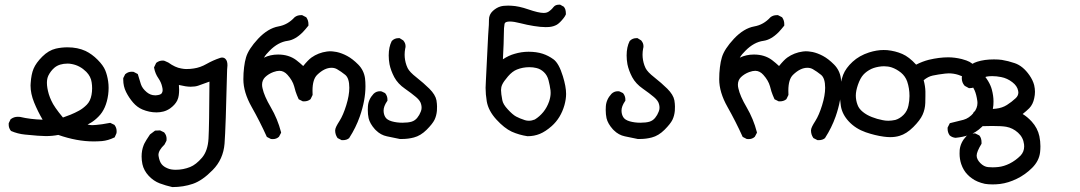

<svg xmlns="http://www.w3.org/2000/svg" viewBox="-20 -467 4540 807"><path d="M225.1 100.1Q200.2 105 172.4 105Q147.5 105 85 98.6Q54.7 95.7 26.4 83.5Q22 78.1 20.5 74.5Q19 70.8 18.1 68.4Q16.6 62.5 16.6 58.1Q16.6 54.2 16.6 50.8L24.9 33.7L26.9 32.7Q39.1 23.9 54.7 23.9Q59.6 23.9 64.5 24.4Q107.9 34.7 159.2 36.1Q138.7 1 123.5 -36.1Q108.4 -73.2 108.4 -107.4Q108.4 -112.3 108.9 -117.2Q111.3 -155.3 121.1 -178.2Q131.3 -202.6 157.7 -229Q184.1 -255.4 214.8 -262.7Q238.8 -268.1 263.7 -268.1Q306.2 -268.1 339.4 -252.9Q366.7 -239.7 390.4 -215.8Q414.1 -191.9 422.4 -171.4Q430.7 -151.4 434.6 -125Q436.5 -111.8 436.5 -97.7Q436.5 -83.5 434.6 -68.8Q426.3 -9.3 394.5 22.5Q378.9 38.6 362.8 48.3Q356 52.7 348.1 56.6Q359.9 59.1 367.7 59.1Q375.5 59.1 383.8 58.1Q405.3 56.6 443.4 49.3L461.4 58.1L462.4 60.1Q470.2 70.3 470.2 84.5Q470.2 91.3 469.2 93.8L461.9 110.4L459.5 111.3Q434.6 123.5 408.7 126Q390.6 127.4 373.5 127.4Q303.2 127.4 225.1 100.1ZM276.4 15.1Q295.4 7.3 312.3 -2Q329.1 -11.2 344.5 -26.6Q359.9 -42 364.7 -68.4Q367.2 -82 367.2 -95.5Q367.2 -108.9 365.2 -121.1Q361.8 -145.5 342.8 -165Q316.4 -191.4 282.2 -197.8Q272.9 -199.7 264.6 -199.7Q229.5 -199.7 209 -182.6Q192.9 -168.9 183.1 -148.9Q177.2 -136.2 177.2 -118.7Q177.2 -98.6 185.1 -71.3Q189.5 -57.1 195.8 -43.9Q207 -18.1 244.6 26.9Z M813 -106.9Q800.3 -102.5 781.2 -102.5Q762.2 -102.5 731.9 -109.9Q732.9 -99.6 732.9 -89.1Q732.9 -78.6 731.4 -66.9Q730 -55.2 724.6 -43.9Q715.3 -25.9 694.8 -11.2Q681.2 -2 667 1.7Q652.8 5.4 637.7 5.4Q607.9 5.4 578.6 -6.8Q556.6 -16.1 539.3 -36.1Q522 -56.2 510 -80.1Q498 -104 498 -132.3Q498 -134.8 498 -138.7L506.3 -155.3L507.8 -156.2Q518.6 -165.5 533.7 -165.5Q536.6 -165.5 541.5 -165L559.1 -155.8Q565.9 -132.3 572.3 -112.8Q578.1 -95.2 596.7 -79.6Q612.8 -66.4 631.3 -66.4Q633.3 -66.4 635.7 -66.4Q655.8 -67.9 660.2 -75.7Q663.6 -81.1 663.6 -87.9Q663.6 -94.7 661.6 -102.1Q657.7 -120.6 646 -137.7Q632.3 -157.2 627.9 -181.2L627.4 -183.6L636.2 -202.1L637.7 -203.6Q649.4 -212.4 663.6 -212.4Q669.9 -212.4 672.4 -210.9L687.5 -204.1Q716.8 -183.1 741.7 -179.2Q753.9 -176.8 762.7 -176.8Q780.3 -176.8 794.4 -179.2Q821.8 -183.1 848.1 -198.2Q876 -213.9 903.8 -223.1Q909.2 -225.1 913.1 -225.1Q922.4 -225.1 927.7 -219.2Q936 -211.4 936 -192.4Q936 -184.6 934.6 -174.3Q928.7 73.7 923.8 136.7Q918.5 202.6 874 247.6Q830.6 292 790.5 305.7Q750.5 319.3 705.1 319.3H704.1Q676.3 313 651.4 303.7Q625.5 293.9 605 272Q584.5 250 578.6 223.1Q575.2 206.5 575.2 190.9Q575.2 165 583.5 144Q585.9 137.2 589.4 131.6Q592.8 126 595.7 120.6Q602.5 109.9 610.4 98.1L631.8 82L652.8 81.1L669.9 89.4L670.9 90.8Q680.2 101.6 680.2 116.7Q680.2 119.6 679.7 124.5L671.4 140.6Q646 165 646 184.1Q646 186.5 646.5 189Q650.4 212.9 660.2 224.1Q668.5 233.9 683.6 240.2Q697.3 246.6 718.8 246.6Q750 246.6 779.3 234.9Q803.7 225.1 829.1 195.8Q853.5 167 856.4 115.5Q859.4 64 860.4 -124Q836.4 -114.7 813 -106.9Z M1089.4 -224.6Q1116.2 -237.8 1148.9 -237.8Q1193.4 -237.8 1224.6 -214.8Q1241.7 -201.7 1254.4 -189.5Q1274.9 -214.8 1289.1 -225.1Q1317.9 -245.6 1354.5 -250.5Q1361.3 -251.5 1366.2 -251.5Q1371.1 -251.5 1377.7 -251Q1384.3 -250.5 1395 -248.5Q1417 -243.7 1439 -231.9Q1461.9 -219.7 1485.6 -195.8Q1509.3 -171.9 1514.2 -138.2Q1516.1 -122.6 1516.1 -104.5Q1516.1 -45.4 1492.2 22.9Q1475.6 69.8 1448.2 112.3L1447.8 113.3Q1437.5 122.1 1421.4 122.1Q1419.4 122.1 1416 122.1L1398.9 113.3L1397.9 111.8Q1388.7 98.1 1388.7 81.1V80.6Q1389.2 73.2 1393.8 64Q1398.4 54.7 1407.2 41Q1422.4 17.1 1435.3 -24.4Q1448.2 -65.9 1448.2 -98.1Q1448.2 -138.2 1431.2 -152.3Q1413.6 -166.5 1396.5 -176.3Q1386.2 -182.1 1373.5 -182.1Q1343.8 -182.1 1313.5 -152.8Q1293.5 -133.8 1293.5 -85.9Q1293.5 -78.1 1293.9 -67.9L1285.6 -50.8L1284.2 -49.3Q1273.4 -41 1258.3 -41Q1256.3 -41 1252.9 -41L1235.4 -49.8Q1226.6 -69.3 1222.4 -82.5Q1218.3 -95.7 1216.3 -104.5Q1209.5 -128.9 1188.5 -152.3Q1173.3 -169.4 1154.3 -169.4Q1143.6 -169.4 1128.9 -164.1Q1108.9 -156.7 1094.2 -142.6Q1081.5 -129.9 1081.5 -110.8Q1081.5 -103.5 1083.5 -95.7Q1090.3 -63.5 1118.2 -16.1Q1147 33.2 1161.1 87.9L1161.6 90.8L1152.8 107.4L1151.9 108.4Q1141.6 117.7 1126.5 117.7Q1123.5 117.7 1118.7 117.2L1101.6 108.4Q1072.3 43.5 1037.6 -17.8Q1002.9 -79.1 1002.9 -133.8Q1002.9 -160.2 1005.9 -184.3Q1008.8 -208.5 1014.2 -226.1Q1024.4 -260.7 1064.9 -304.2Q1106.4 -348.1 1150.4 -356Q1189.5 -362.8 1218.3 -394.5Q1229.5 -403.3 1244.6 -403.3Q1246.6 -403.3 1250 -403.3L1267.1 -394.5L1268.1 -393.1Q1276.4 -380.9 1276.4 -365.7Q1276.4 -363.8 1276.4 -359.4Q1263.2 -342.8 1252 -331.1Q1220.7 -299.8 1189 -295.4Q1148.9 -290 1113.3 -253.9Q1098.1 -239.3 1089.4 -224.6Z M1525.9 -4.9Q1525.9 -12.2 1526.4 -20Q1528.3 -49.3 1550.3 -72.8Q1561.5 -83.5 1576.7 -83.5Q1582 -83.5 1584.5 -82.5L1598.6 -75.7Q1604.5 -68.4 1606.4 -61.8Q1608.4 -55.2 1608.4 -51Q1608.4 -46.9 1608.4 -43L1606.9 -41.5Q1592.3 -20 1592.3 -2.4Q1592.3 13.2 1599.4 25.1Q1606.4 37.1 1627 43Q1647.5 48.8 1671.4 48.8Q1695.3 48.8 1710 44.4Q1724.1 40 1733.6 28.3Q1743.2 16.6 1748.5 2.4Q1752 -5.9 1752 -13.4Q1752 -21 1750.5 -26.9Q1747.6 -43 1728.8 -58.8Q1710 -74.7 1682.1 -94.2Q1652.3 -114.7 1637.2 -142.6Q1622.6 -170.4 1617.2 -196.8Q1613.8 -215.8 1613.8 -233.9Q1613.8 -269.5 1626.5 -294.4L1627.4 -295.4Q1638.7 -306.6 1654.3 -306.6Q1656.2 -306.6 1659.7 -306.6L1675.3 -296.9L1675.8 -295.9Q1684.6 -285.6 1684.6 -272.5Q1684.6 -267.6 1683.1 -262.7Q1680.7 -250 1680.7 -237.3Q1680.7 -214.8 1688.5 -192.4Q1690.9 -186.5 1693.4 -180.7Q1701.7 -164.1 1730 -142.1Q1760.3 -118.2 1784.7 -94.2Q1810.1 -68.8 1814.5 -45.4Q1816.9 -30.3 1816.9 -19.5Q1816.9 -8.8 1816.4 -1.5Q1814.5 19.5 1806.4 36.4Q1798.3 53.2 1773.2 78.4Q1748 103.5 1719.7 110.8Q1695.8 117.2 1669.4 117.2Q1661.6 117.2 1660.6 117.2Q1633.3 111.3 1606.4 106Q1580.1 100.6 1560.1 80.6L1555.7 76.2Q1534.7 52.7 1529.3 29.8Q1525.9 13.7 1525.9 -4.9Z M2021 -97.7Q2021 -105.5 2022.2 -126.2Q2023.4 -147 2026.9 -221.2Q2030.3 -295.4 2031.7 -317.6Q2033.2 -339.8 2033.7 -347.7Q2034.2 -355.5 2034.7 -362.3Q2035.2 -375.5 2035.2 -384.3Q2035.2 -405.8 2051.3 -420.9Q2066.4 -434.6 2082.5 -439.5Q2094.7 -443.4 2115.7 -443.4Q2122.1 -443.4 2129.9 -442.9Q2160.6 -441.4 2200.2 -427.7Q2244.1 -412.6 2265.1 -412.6Q2279.8 -412.6 2289.1 -420.4Q2296.4 -425.8 2300.8 -430.7Q2306.2 -436.5 2306.6 -437.5Q2314.5 -447.3 2329.1 -447.3Q2330.6 -447.3 2334.5 -447.3L2350.1 -438.5Q2354.5 -432.1 2356 -427.7Q2358.4 -419.4 2358.4 -411.6Q2358.4 -409.7 2358.4 -406.2Q2354 -397 2349.1 -391.1Q2333.5 -371.1 2320.8 -363.3Q2306.2 -355 2287.6 -353.5Q2280.8 -353 2273.4 -353Q2252.4 -353 2223.6 -357.7Q2194.8 -362.3 2167.5 -369.4Q2140.1 -376.5 2123.5 -376.5Q2107.9 -376.5 2103 -371.1Q2101.1 -368.7 2100.6 -366.2Q2097.7 -352.5 2097.7 -321.8Q2097.7 -293 2093.8 -217.8Q2118.2 -233.9 2142.6 -240.7Q2171.9 -249.5 2201.7 -249.5Q2234.9 -249.5 2260.7 -241.2Q2284.7 -233.4 2306.2 -217.8Q2329.1 -201.2 2345.7 -147Q2359.4 -103 2359.4 -72.3Q2359.4 -50.8 2352.5 -25.4Q2336.9 29.3 2298.8 63Q2272.9 85.9 2249 95.7Q2225.1 105.5 2197.3 105.5H2196.8Q2161.6 100.1 2130.9 86.4Q2099.6 71.8 2066.2 35.2Q2032.7 -1.5 2025.9 -41Q2021 -70.8 2021 -97.7ZM2294.4 -76.7Q2294.4 -82 2293.9 -86.9Q2291 -108.9 2285.6 -129.4Q2280.3 -150.4 2266.1 -163.8Q2252 -177.2 2234.4 -181.2Q2220.7 -184.6 2205.1 -184.6Q2177.2 -184.6 2152.8 -174.8Q2133.8 -167.5 2115.2 -146Q2096.7 -124.5 2090.8 -111.3Q2085.9 -100.6 2085.9 -88.4Q2085.9 -73.7 2091.3 -45.9Q2094.2 -28.8 2114.3 -7.3Q2134.8 15.1 2149.4 22.9Q2164.1 30.8 2186.5 38.1Q2194.3 40.5 2203.1 40.5Q2215.3 40.5 2228 35.2Q2248 22.9 2263.7 3.7Q2279.3 -15.6 2288.1 -41Q2294.4 -60.1 2294.4 -76.7Z M2525.9 -4.9Q2525.9 -12.2 2526.4 -20Q2528.3 -49.3 2550.3 -72.8Q2561.5 -83.5 2576.7 -83.5Q2582 -83.5 2584.5 -82.5L2598.6 -75.7Q2604.5 -68.4 2606.4 -61.8Q2608.4 -55.2 2608.4 -51Q2608.4 -46.9 2608.4 -43L2606.9 -41.5Q2592.3 -20 2592.3 -2.4Q2592.3 13.2 2599.4 25.1Q2606.4 37.1 2627 43Q2647.5 48.8 2671.4 48.8Q2695.3 48.8 2710 44.4Q2724.1 40 2733.6 28.3Q2743.2 16.6 2748.5 2.4Q2752 -5.9 2752 -13.4Q2752 -21 2750.5 -26.9Q2747.6 -43 2728.8 -58.8Q2710 -74.7 2682.1 -94.2Q2652.3 -114.7 2637.2 -142.6Q2622.6 -170.4 2617.2 -196.8Q2613.8 -215.8 2613.8 -233.9Q2613.8 -269.5 2626.5 -294.4L2627.4 -295.4Q2638.7 -306.6 2654.3 -306.6Q2656.2 -306.6 2659.7 -306.6L2675.3 -296.9L2675.8 -295.9Q2684.6 -285.6 2684.6 -272.5Q2684.6 -267.6 2683.1 -262.7Q2680.7 -250 2680.7 -237.3Q2680.7 -214.8 2688.5 -192.4Q2690.9 -186.5 2693.4 -180.7Q2701.7 -164.1 2730 -142.1Q2760.3 -118.2 2784.7 -94.2Q2810.1 -68.8 2814.5 -45.4Q2816.9 -30.3 2816.9 -19.5Q2816.9 -8.8 2816.4 -1.5Q2814.5 19.5 2806.4 36.4Q2798.3 53.2 2773.2 78.4Q2748 103.5 2719.7 110.8Q2695.8 117.2 2669.4 117.2Q2661.6 117.2 2660.6 117.2Q2633.3 111.3 2606.4 106Q2580.1 100.6 2560.1 80.6L2555.7 76.2Q2534.7 52.7 2529.3 29.8Q2525.9 13.7 2525.9 -4.9Z M3089.4 -224.6Q3116.2 -237.8 3148.9 -237.8Q3193.4 -237.8 3224.6 -214.8Q3241.7 -201.7 3254.4 -189.5Q3274.9 -214.8 3289.1 -225.1Q3317.9 -245.6 3354.5 -250.5Q3361.3 -251.5 3366.2 -251.5Q3371.1 -251.5 3377.7 -251Q3384.3 -250.5 3395 -248.5Q3417 -243.7 3439 -231.9Q3461.9 -219.7 3485.6 -195.8Q3509.3 -171.9 3514.2 -138.2Q3516.1 -122.6 3516.1 -104.5Q3516.1 -45.4 3492.2 22.9Q3475.6 69.8 3448.2 112.3L3447.8 113.3Q3437.5 122.1 3421.4 122.1Q3419.4 122.1 3416 122.1L3398.9 113.3L3397.9 111.8Q3388.7 98.1 3388.7 81.1V80.6Q3389.2 73.2 3393.8 64Q3398.4 54.7 3407.2 41Q3422.4 17.1 3435.3 -24.4Q3448.2 -65.9 3448.2 -98.1Q3448.2 -138.2 3431.2 -152.3Q3413.6 -166.5 3396.5 -176.3Q3386.2 -182.1 3373.5 -182.1Q3343.8 -182.1 3313.5 -152.8Q3293.5 -133.8 3293.5 -85.9Q3293.5 -78.1 3293.9 -67.9L3285.6 -50.8L3284.2 -49.3Q3273.4 -41 3258.3 -41Q3256.3 -41 3252.9 -41L3235.4 -49.8Q3226.6 -69.3 3222.4 -82.5Q3218.3 -95.7 3216.3 -104.5Q3209.5 -128.9 3188.5 -152.3Q3173.3 -169.4 3154.3 -169.4Q3143.6 -169.4 3128.9 -164.1Q3108.9 -156.7 3094.2 -142.6Q3081.5 -129.9 3081.5 -110.8Q3081.5 -103.5 3083.5 -95.7Q3090.3 -63.5 3118.2 -16.1Q3147 33.2 3161.1 87.9L3161.6 90.8L3152.8 107.4L3151.9 108.4Q3141.6 117.7 3126.5 117.7Q3123.5 117.7 3118.7 117.2L3101.6 108.4Q3072.3 43.5 3037.6 -17.8Q3002.9 -79.1 3002.9 -133.8Q3002.9 -160.2 3005.9 -184.3Q3008.8 -208.5 3014.2 -226.1Q3024.4 -260.7 3064.9 -304.2Q3106.4 -348.1 3150.4 -356Q3189.5 -362.8 3218.3 -394.5Q3229.5 -403.3 3244.6 -403.3Q3246.6 -403.3 3250 -403.3L3267.1 -394.5L3268.1 -393.1Q3276.4 -380.9 3276.4 -365.7Q3276.4 -363.8 3276.4 -359.4Q3263.2 -342.8 3252 -331.1Q3220.7 -299.8 3189 -295.4Q3148.9 -290 3113.3 -253.9Q3098.1 -239.3 3089.4 -224.6Z M3962.9 74.7Q3962.9 72.8 3962.9 69.3L3972.2 50.8Q4002.9 43 4029.3 36.6Q4053.2 30.3 4072.8 6.8Q4088.4 -12.7 4088.4 -34.2Q4088.4 -38.1 4087.9 -42Q4084 -70.3 4076.2 -87.6Q4068.4 -105 4051.8 -125Q4035.6 -143.6 4008.3 -152.3Q3988.3 -158.7 3967.8 -158.7Q3960 -158.7 3952.6 -157.7Q3923.3 -154.3 3900.4 -149.4Q3881.3 -145.5 3862.3 -129.9Q3869.1 -104.5 3869.6 -82.5Q3869.6 -75.2 3869.6 -63.2Q3869.6 -51.3 3869.1 -34.2Q3868.2 -7.8 3857.7 15.4Q3847.2 38.6 3818.8 66.9Q3790 95.7 3760.7 104Q3743.2 109.4 3721.7 109.4Q3709 109.4 3694.8 107.4Q3658.2 102.5 3618.7 88.9Q3576.7 74.2 3548.3 44.2Q3520 14.2 3514.2 -21.5Q3510.3 -46.9 3510.3 -72.3Q3510.3 -118.2 3523.9 -152.8Q3535.2 -181.2 3563.5 -207.3Q3591.8 -233.4 3632.8 -246.6Q3665 -256.8 3693.8 -256.8Q3701.2 -256.8 3709 -256.3Q3743.2 -252.9 3772.5 -240.2Q3800.8 -228 3830.6 -195.3Q3857.4 -209 3884.3 -215.8Q3928.2 -226.1 3965.3 -226.1Q3992.7 -226.1 4022.5 -218.8Q4044.4 -212.9 4055.2 -207Q4074.7 -195.8 4103.5 -165Q4139.6 -126 4148.9 -90.3Q4155.8 -64 4155.8 -41Q4155.8 -33.2 4155.3 -25.4Q4152.3 4.4 4143.1 21.5Q4133.3 41 4107.4 65.9Q4081.5 90.8 4053.7 100.1Q4026.9 109.4 3996.1 112.3Q3981.9 110.8 3971.7 102.1Q3962.9 89.8 3962.9 74.7ZM3802.7 -63.5Q3802.7 -96.2 3793 -124.5Q3785.2 -146.5 3767.1 -161.6Q3748 -176.8 3728 -183.6Q3712.9 -188.5 3695.8 -188.5Q3690.4 -188.5 3684.6 -188Q3660.2 -185.5 3642.1 -177.2Q3622.1 -167.5 3608.9 -153.1Q3595.7 -138.7 3585.9 -110.4Q3577.1 -84.5 3577.1 -65.4Q3577.1 -45.4 3584.5 -25.9Q3590.3 -9.8 3606.7 3.4Q3623 16.6 3644.5 24.9Q3666.5 33.7 3690.4 38.1Q3701.2 40.5 3714.1 40.5Q3727.1 40.5 3743.2 37.1Q3761.7 31.7 3777.6 15.9Q3793.5 0 3798.3 -23.4Q3802.7 -43 3802.7 -63.5Z M4110.4 -7.8H4125.5Q4145.5 -7.8 4166.5 -10.3Q4192.4 -13.2 4212.4 -25.9Q4232.4 -38.6 4249 -54.2Q4260.3 -64.5 4260.3 -78.6Q4260.3 -82 4259.3 -85.9Q4255.4 -106 4234.9 -121.6Q4213.4 -138.2 4188 -143.1Q4168.5 -147 4150.4 -147Q4143.6 -147 4137.2 -146.5Q4115.2 -145 4106 -132.3Q4093.8 -117.2 4084.5 -106.9Q4073.2 -96.7 4057.6 -96.7Q4056.2 -96.7 4052.2 -96.7L4035.2 -106L4034.2 -106.9Q4022.5 -120.1 4022.5 -138.7Q4022.5 -142.6 4022.9 -144Q4029.3 -165 4046.6 -182.6Q4064 -200.2 4086.9 -207.5Q4117.2 -217.3 4157.7 -217.3Q4176.8 -217.3 4190.9 -215.3Q4217.8 -210.9 4244.6 -201.7Q4279.8 -189.9 4307.1 -150.4Q4321.3 -129.9 4326.7 -109.4Q4330.1 -94.7 4330.1 -81.3Q4330.1 -67.9 4327.1 -54.7Q4321.8 -28.3 4306.2 -12.2Q4294.4 -0.5 4278.3 12.2Q4297.4 23.4 4316.4 43.9Q4341.3 71.3 4348.6 105.5Q4353 126.5 4353 147.9Q4353 160.6 4351.6 173.3Q4347.2 209.5 4318.4 238.3Q4289.6 267.1 4253.9 284.4Q4218.3 301.8 4183.6 306.2Q4167.5 308.1 4152.3 308.1Q4133.3 308.1 4119.6 305.7Q4086.4 298.3 4065.9 283.2Q4055.7 276.4 4046.9 267.1Q4029.3 249.5 4020 222.2Q4013.2 201.2 4013.2 178.7Q4013.2 170.9 4013.7 163.1Q4017.1 131.3 4041.5 105.5Q4055.7 93.8 4074.2 93.8Q4075.7 93.8 4079.1 93.8L4095.7 102.1L4097.2 103.5Q4105.5 114.3 4105.5 131.3Q4105.5 133.3 4105.5 137.2Q4085 170.9 4085 186.8Q4085 202.6 4100.3 218.3Q4115.7 233.9 4133.3 235.4Q4141.6 236.3 4152.3 236.3Q4163.1 236.3 4176.3 234.9Q4199.7 232.4 4224.1 220.2Q4249 207.5 4269.5 187Q4284.7 170.9 4284.7 148.4Q4284.7 144 4284.2 139.6Q4280.8 110.4 4258.8 90.6Q4236.8 70.8 4209.5 65.9Q4191.4 62.5 4150.4 62.5Q4127.4 62.5 4098.6 63.5Q4084.5 62 4073.7 52.2Q4067.9 45.9 4065.9 39.6Q4064 33.2 4064 28.8Q4064 24.4 4064.5 20L4073.2 3.4L4074.7 2.4Q4089.8 -7.8 4110.4 -7.8Z"/></svg>

Font: Bakudai
Style: Bold
Weight: 700
Version: Version 1.48